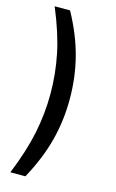

<svg xmlns="http://www.w3.org/2000/svg" viewBox="-134 -765 604 999"><g transform="rotate(15 167.5 -265.0)"><path d="M31 182Q84 51 105.5 -54.5Q127 -160 127 -266Q127 -373 105.5 -478Q84 -583 30 -712H113Q175 -599 203 -490.5Q231 -382 231 -266Q231 -149 203 -41.5Q175 66 112 182Z"/></g></svg>

Font: Muli SemiBold
Style: Regular
Weight: 600
Designer: Vernon Adams
Foundry: Vernon Adams
Version: Version 2.000